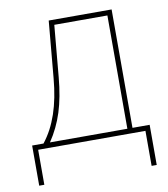

<svg xmlns="http://www.w3.org/2000/svg" viewBox="-79 -608 725 828"><g transform="rotate(-10 283.5 -194.0)"><path d="M25.9 153.3V-22.5H75.7Q95.2 -47.4 110.4 -75.9Q125.5 -104.5 137 -137.9Q148.4 -171.4 156 -210Q163.6 -248.5 167.5 -293L189.9 -541H465.3V-22.5H540.5V153.3H518.1V0H48.3V153.3ZM104 -22.5H442.9V-518.6H210.4L189.9 -293Q182.1 -206.1 161.6 -141.8Q141.1 -77.6 104 -22.5Z"/></g></svg>

Font: Inter 17pt Thin
Style: Regular
Weight: 250
Version: Version 4.001;git-66647c0bb